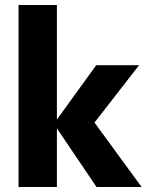

<svg xmlns="http://www.w3.org/2000/svg" viewBox="-20 -746 586 766"><path d="M365 0H545L357 -257L535 -486H364L207 -269V-726H54V0H207V-234Z"/></svg>

Font: MV Cash
Style: Bold
Weight: 700
Designer: Rodrigo Fuenzalida
Foundry: fragTYPE
Version: Version 1.100;Glyphs 3.1.2 (3151)